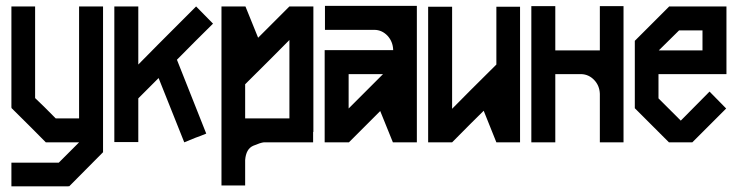

<svg xmlns="http://www.w3.org/2000/svg" viewBox="-20 -493 2556 665"><path d="M172.9 -83H253.9V-470.7H336.9V34.2Q297.9 73.2 219.7 152.3L217.8 151.4V152.3H19.5V70.3H183.6L253.9 0H138.7Q98.6 -41 19.5 -119.1Q20.5 -119.1 20.5 -120.1H19.5V-470.7H101.6V-153.3Q128.9 -127.9 172.9 -83Z M459 -320.3V-269.5Q498 -309.6 659.2 -470.7L717.8 -411.1Q660.2 -354.5 592.8 -286.1Q626 -201.2 694.3 -30.3Q675.8 -22.5 656.2 -15.6L618.2 0Q588.9 -74.2 529.3 -222.7L459 -152.3V-1H376V-470.7H459Z M1065.4 -470.7V-36.1H1064.5V0H893.6Q882.8 1 857.4 11.7Q832 22.5 829.1 61.5V149.4H747.1V-470.7H830.1L874 -362.3L982.4 -470.7ZM982.4 -354.5Q931.6 -302.7 829.1 -201.2V-83H982.4Z M1423.8 -472.7V0H1340.8L1296.9 -108.4L1188.5 0H1104.5V-319.3H1341.8V-320.3Q1340.8 -348.6 1322.3 -369.1Q1302.7 -389.6 1276.4 -389.6H1105.5V-472.7ZM1306.6 -236.3H1187.5V-117.2Z M1781.2 0H1699.2Q1684.6 -37.1 1655.3 -109.4Q1618.2 -73.2 1545.9 0H1462.9V-469.7H1545.9V-116.2Q1596.7 -168 1699.2 -269.5V-469.7H1781.2Z M2057.6 -318.4V-471.7H2139.6V0H2057.6V-168Q2056.6 -196.3 2038.1 -215.8Q2019.5 -235.4 1993.2 -236.3H1903.3V0H1820.3V-471.7H1903.3V-318.4Z M2496.1 -236.3H2260.7V-152.3L2337.9 -75.2Q2371.1 -108.4 2437.5 -175.8Q2456.1 -156.2 2495.1 -117.2L2436.5 -58.6L2377.9 0H2296.9L2237.3 -59.6L2178.7 -118.2V-351.6L2296.9 -469.7V-470.7H2496.1ZM2413.1 -387.7H2332Q2308.6 -365.2 2261.7 -318.4H2413.1Z"/></svg>

Font: mr_KirucoupageG
Style: Regular
Weight: 400
Designer: Jan Henkel
Version: Version 1.00 May 25, 2020, initial release